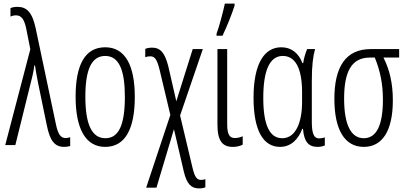

<svg xmlns="http://www.w3.org/2000/svg" viewBox="-20 -804 2250 1064"><path d="M9 0H65L160 -384C165 -404 168 -422 170 -441H174C178 -414 180 -401 191 -344L240 -107C257 -24 283 10 336 10C350 10 360 8 369 5V-44C363 -41 354 -39 344 -39C317 -39 302 -58 290 -115L178 -646C159 -736 128 -766 77 -766C60 -766 47 -763 38 -759V-712C46 -716 57 -719 69 -719C102 -719 116 -691 126 -642L148 -531Z M727 -267C727 -443 673 -542 563 -542C451 -542 399 -445 399 -268C399 -91 454 10 563 10C674 10 727 -90 727 -267ZM453 -268C453 -416 486 -494 563 -494C641 -494 672 -413 672 -267C672 -112 638 -38 564 -38C488 -38 453 -117 453 -268Z M823 -540C808 -540 793 -537 785 -533V-487C792 -490 802 -492 813 -492C840 -492 851 -471 865 -415L924 -167L790 236H847L944 -88L998 144C1015 218 1041 240 1083 240C1098 240 1108 238 1118 234V189C1111 191 1103 193 1095 193C1070 193 1059 177 1046 122L978 -164L1104 -532H1048L957 -243L913 -435C894 -511 869 -540 823 -540Z M1180 -606H1213C1236 -654 1264 -722 1280 -773V-784H1226C1219 -748 1193 -650 1180 -617ZM1239 -532H1185V-113C1185 -23 1213 10 1270 10C1291 10 1308 6 1325 -2V-49C1316 -44 1297 -39 1282 -39C1254 -39 1239 -56 1239 -115Z M1532 10C1595 10 1635 -36 1655 -90H1659C1665 -18 1690 10 1740 10C1756 10 1772 6 1780 2V-43C1771 -39 1758 -37 1748 -37C1721 -37 1708 -61 1708 -128V-358C1708 -441 1715 -494 1726 -532H1682C1672 -508 1664 -481 1660 -454H1656C1635 -510 1594 -542 1539 -542C1445 -542 1385 -452 1385 -262C1385 -84 1437 10 1532 10ZM1544 -38C1475 -38 1439 -109 1439 -262C1439 -410 1473 -494 1547 -494C1617 -494 1654 -425 1654 -293V-239C1654 -124 1618 -38 1544 -38Z M2157 -248C2157 -342 2139 -418 2105 -485H2192V-532H2035C1896 -532 1833 -434 1833 -256C1833 -85 1890 10 1996 10C2097 10 2157 -76 2157 -248ZM1887 -257C1887 -406 1927 -485 2030 -485H2057C2087 -411 2102 -339 2102 -252C2102 -111 2067 -38 1996 -38C1926 -38 1887 -111 1887 -257Z"/></svg>

Font: Noto Sans Display Condensed Light
Style: Regular
Weight: 300
Width: 3
Designer: Monotype Design Team
Foundry: Monotype Imaging Inc.
Version: Version 1.900